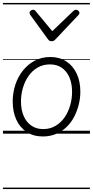

<svg xmlns="http://www.w3.org/2000/svg" viewBox="-20 -905 629 1300"><path d="M270 19Q207 19 161 -11Q115 -41 90.5 -94.5Q66 -148 66 -218Q66 -276 83.5 -330Q101 -384 134.5 -426.5Q168 -469 215 -494Q262 -519 321 -519Q383 -519 428.5 -489.5Q474 -460 499 -407Q524 -354 524 -285Q524 -240 513 -196Q502 -152 481.5 -113Q461 -74 430 -44.5Q399 -15 359 2Q319 19 270 19ZM272 -31Q319 -31 355.5 -52.5Q392 -74 417 -110Q442 -146 455 -191Q468 -236 468 -283Q468 -339 450 -381Q432 -423 398.5 -446Q365 -469 318 -469Q272 -469 235.5 -448Q199 -427 174 -391.5Q149 -356 135.5 -311Q122 -266 122 -219Q122 -163 140 -120.5Q158 -78 192 -54.5Q226 -31 272 -31ZM494 -839Q503 -839 510.5 -832.5Q518 -826 518 -817Q518 -813 516 -810Q514 -807 511 -803L356 -639Q350 -632 344 -629Q338 -626 329 -626Q321 -626 315.5 -629Q310 -632 305 -639L185 -804Q183 -808 181.5 -811.5Q180 -815 180 -818Q180 -827 188 -833Q196 -839 204 -839Q209 -839 213 -837Q217 -835 221 -830L334 -694L476 -830Q481 -835 485 -837Q489 -839 494 -839ZM0 365H589V375H0ZM0 -20H589V0H0ZM0 -505H589V-500H0ZM0 -885H589V-875H0Z"/></svg>

Font: Playwrite GB J Guides
Style: Italic
Weight: 400
Italic angle: -7.01216°
Designer: Veronika Burian, José Scaglione
Foundry: TypeTogether
Version: Version 1.003